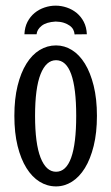

<svg xmlns="http://www.w3.org/2000/svg" viewBox="-20 -645 394 679"><path d="M104 -235.4Q104 -137.2 123.5 -87.4Q143.1 -37.6 178.2 -37.6Q213.9 -37.6 231.7 -87.4Q249.5 -137.2 249.5 -235.4Q249.5 -333.5 231.7 -382.8Q213.9 -432.1 178.2 -432.1Q143.1 -432.1 123.5 -382.8Q104 -333.5 104 -235.4ZM30.8 -235.4Q30.8 -295.4 42.2 -341.8Q53.7 -388.2 73.5 -419.9Q93.3 -451.7 120.1 -468Q147 -484.4 178.2 -484.4Q208 -484.4 234.4 -468Q260.7 -451.7 280.3 -419.9Q299.8 -388.2 311.3 -341.8Q322.8 -295.4 322.8 -235.4Q322.8 -175.3 311.3 -128.9Q299.8 -82.5 280.3 -50.8Q260.7 -19 234.4 -2.4Q208 14.2 178.2 14.2Q147 14.2 120.1 -2.4Q93.3 -19 73.5 -50.8Q53.7 -82.5 42.2 -128.9Q30.8 -175.3 30.8 -235.4ZM243.7 -523.4Q243.2 -532.2 239 -540.3Q234.9 -548.3 226.3 -554.4Q217.8 -560.5 205.6 -564.5Q193.4 -568.4 176.8 -568.8Q143.6 -566.9 127.2 -553.7Q110.8 -540.5 109.4 -523.9H66.4Q67.4 -548.8 77.1 -567.6Q86.9 -586.4 102.3 -599.1Q117.7 -611.8 137.2 -618.4Q156.7 -625 176.8 -625Q196.8 -625 216.3 -618.4Q235.8 -611.8 251.2 -599.1Q266.6 -586.4 276.4 -567.6Q286.1 -548.8 287.1 -523.9Z"/></svg>

Font: Smythe
Style: Regular
Weight: 400
Version: Version 1.000